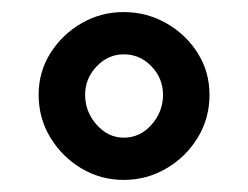

<svg xmlns="http://www.w3.org/2000/svg" viewBox="-20 -735 411 318"><path d="M185 -437Q147 -437 115 -456Q83 -475 63.5 -507Q44 -539 44 -578Q44 -616 63.5 -647Q83 -678 115 -696.5Q147 -715 185 -715Q223 -715 255.5 -696.5Q288 -678 307.5 -647Q327 -616 327 -578Q327 -539 307.5 -507Q288 -475 255.5 -456Q223 -437 185 -437ZM185 -507Q212 -507 231 -528.5Q250 -550 250 -578Q250 -605 231 -625Q212 -645 185 -645Q159 -645 140 -625Q121 -605 121 -578Q121 -550 140 -528.5Q159 -507 185 -507Z"/></svg>

Font: Figtree Medium
Style: Regular
Weight: 500
Designer: Erik Kennedy
Foundry: Erik Kennedy
Version: Version 2.001; ttfautohint (v1.8.4.7-5d5b);gftools[0.9.27]